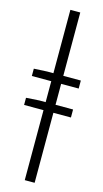

<svg xmlns="http://www.w3.org/2000/svg" viewBox="-149 -795 586 1089"><g transform="rotate(15 144.0 -250.0)"><path d="M6 -331H120V-208H83L6 -203V-161H120V250H178V-161H281V-208H178V-331H281V-378H178V-750H120V-378H83L6 -374Z"/></g></svg>

Font: Giro Sans Regular
Style: Regular
Weight: 400
Designer: Paul D. Hunt
Foundry: Adobe Systems Incorporated
Version: Version 1.000;PS 1.0;hotconv 1.0.88;makeotf.lib2.5.647800